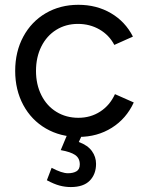

<svg xmlns="http://www.w3.org/2000/svg" viewBox="-20 -547 598 784"><path d="M42 -257.4Q42 -335.8 75.1 -397.3Q108.2 -458.8 166.9 -493.1Q225.6 -527.4 300.1 -527.4Q374.6 -527.4 433 -493.2Q491.4 -459 522.8 -397.6L446.8 -363.6Q425.6 -404 386.2 -426.7Q346.8 -449.4 298.2 -449.4Q248.8 -449.4 209.8 -425.2Q170.8 -401 148.9 -357.3Q127 -313.5 127 -257.3Q127 -202 149 -158.2Q171 -114.3 210.5 -90.2Q249.9 -66 300.2 -66Q350.2 -66 389.5 -91.6Q428.8 -117.2 449.4 -162.6L526.2 -128.6Q495.8 -62.4 436.5 -25.2Q377.2 12 301.9 12Q226.6 12 167.4 -22.3Q108.3 -56.6 75.1 -118.2Q42 -179.9 42 -257.4ZM171.4 189 190.8 138.2Q232.6 160.4 257.4 160.4Q278.6 160.4 292.2 152.5Q305.8 144.6 305.8 124.2Q305.8 99 287.2 86.1Q268.6 73.2 228 66L258 -5.8L314.4 5.6L301.8 32.8Q338.2 46.2 355.2 69.8Q372.2 93.4 372.2 122Q372.2 164.2 346.6 190.5Q321 216.8 269.2 216.8Q246 216.8 223.4 210.8Q200.8 204.8 171.4 189Z"/></svg>

Font: 寒蝉端黑体 Light
Style: Regular
Weight: 300
Designer: ChillDuanSans {Warren2060}; 
Source Han Sans {Ryoko NISHIZUKA 西塚涼子 (kana, bopomofo & ideographs); Paul D. Hunt (Latin, G
Foundry: ChillType&Adobe
Version: Version 1.300;Glyphs 3.3 (3306)